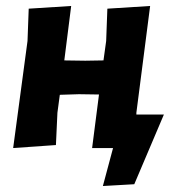

<svg xmlns="http://www.w3.org/2000/svg" viewBox="-20 -491 585 642"><path d="M288 4 311 -175 244 -176 180 -174 172 -114 167 -6 24 4 72 -354 76 -462 218 -471 195 -289 265 -288 326 -289 335 -354 339 -462 482 -471 436 -114V-108H528L429 125L324 131L358 4Z"/></svg>

Font: Alegreya Sans SC ExtraBold
Style: Italic
Weight: 800
Italic angle: -7°
Designer: Juan Pablo del Peral
Foundry: Huerta Tipografica
Version: Version 2.007